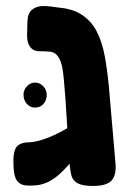

<svg xmlns="http://www.w3.org/2000/svg" viewBox="-20 -608 428 637"><path d="M288 9Q252 9 236 -1Q220 -11 216.5 -27Q213 -43 211 -61L197 -282Q194 -314 192 -342Q190 -370 185 -391Q180 -412 169.5 -424.5Q159 -437 140 -437Q126 -438 112 -438Q98 -438 90 -443Q79 -450 74 -463.5Q69 -477 70 -498L71 -538Q72 -564 86.5 -576Q101 -588 124 -588Q136 -588 148 -586.5Q160 -585 173 -583Q222 -579 253 -558Q284 -537 301.5 -502.5Q319 -468 327.5 -422Q336 -376 341 -323L363 -68Q367 -28 350.5 -9.5Q334 9 288 9ZM107 6Q82 9 64 7Q46 5 36 -9Q26 -23 25 -54Q22 -101 33.5 -118.5Q45 -136 79 -136Q93 -137 108.5 -141Q124 -145 141.5 -152Q159 -159 178.5 -169Q198 -179 220.5 -193Q243 -207 269 -224L270 -137Q251 -114 234.5 -93.5Q218 -73 203 -56Q188 -39 172.5 -26Q157 -13 141 -5Q125 3 107 6ZM96 -251Q80 -251 69 -263.5Q58 -276 58 -294Q58 -310 69.5 -322Q81 -334 96 -334Q112 -334 123.5 -322Q135 -310 135 -293Q135 -275 124 -263Q113 -251 96 -251Z"/></svg>

Font: Fredoka Condensed SemiBold
Style: Regular
Weight: 600
Width: 3
Designer: Ben Nathan
Foundry: Milena B. Brandão, Ben Nathan
Version: Version 2.001